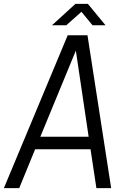

<svg xmlns="http://www.w3.org/2000/svg" viewBox="-40 -970 671 990"><path d="M503.9 -839.8H437L379.9 -909.2L301.8 -839.8H228L349.1 -950.2H413.1ZM309.1 -788.1H411.1L533.2 0H457L426.8 -200.2H141.1L59.1 0H-20ZM351.1 -709 168 -265.1H417Z"/></svg>

Font: Cooper Hewitt
Style: Book Italic
Weight: 706
Designer: Village Type and Design LLC
Foundry: Cooper Hewitt Smithsonian Design Museum
Version: 1.000